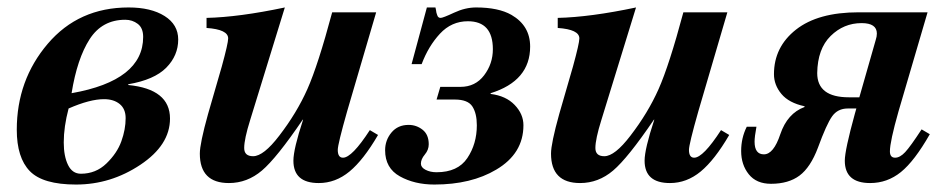

<svg xmlns="http://www.w3.org/2000/svg" viewBox="-20 -482 2544 515"><path d="M324 -256V-254Q436 -243 436 -164Q436 -93 356.5 -40Q277 13 184 13Q95 13 60 -23Q25 -59 25 -134Q25 -267 108 -364.5Q191 -462 325 -462Q385 -462 421.5 -439Q458 -416 458 -376Q458 -333 426 -300.5Q394 -268 324 -256ZM364 -383Q364 -407 349.5 -418Q335 -429 316 -429Q254 -429 220.5 -377Q187 -325 172 -232Q364 -266 364 -383ZM317 -165Q317 -190 301 -203Q285 -216 259 -216Q221 -216 164 -191Q151 -142 151 -100Q151 -63 162.5 -39.5Q174 -16 197 -16Q237 -16 265.5 -43.5Q294 -71 305.5 -103Q317 -135 317 -165Z M972 -133 994 -120Q955 -53 917.5 -22Q880 9 835 9Q767 9 767 -51Q767 -82 793 -161H792Q722 -58 682.5 -24.5Q643 9 594 9Q516 9 516 -70Q516 -97 538 -176L575 -304Q592 -366 592 -379Q592 -403 534 -407V-434Q621 -436 744 -462L651 -160Q635 -109 635 -85Q635 -63 659 -63Q687 -63 729 -118Q776 -179 804.5 -243Q833 -307 871 -449H989L911 -183Q886 -95 886 -80Q886 -59 900 -59Q924 -59 972 -133Z M1125 -462H1148Q1149 -459 1149.5 -455Q1150 -451 1150.5 -448.5Q1151 -446 1152 -443.5Q1153 -441 1153.5 -439.5Q1154 -438 1155.5 -436.5Q1157 -435 1158.5 -434.5Q1160 -434 1162 -434Q1168 -434 1198 -448Q1228 -462 1257 -462Q1317 -462 1352 -442Q1402 -413 1402 -357Q1402 -265 1296 -232V-230Q1337 -225 1360.5 -200.5Q1384 -176 1384 -146Q1384 -70 1311 -27Q1244 13 1145 13Q1092 13 1052.5 -9Q1013 -31 1013 -79Q1013 -106 1030 -126.5Q1047 -147 1076 -147Q1097 -147 1113.5 -134Q1130 -121 1130 -95Q1130 -80 1119.5 -67.5Q1109 -55 1109 -43Q1109 -33 1121.5 -26.5Q1134 -20 1151 -20Q1208 -20 1233.5 -58Q1259 -96 1259 -146Q1259 -178 1247 -196.5Q1235 -215 1200 -215H1151L1161 -249H1215Q1255 -249 1278.5 -280Q1302 -311 1302 -350Q1302 -425 1235 -425Q1191 -425 1160 -391.5Q1129 -358 1111 -310H1084Z M1914 -133 1936 -120Q1897 -53 1859.5 -22Q1822 9 1777 9Q1709 9 1709 -51Q1709 -82 1735 -161H1734Q1664 -58 1624.5 -24.5Q1585 9 1536 9Q1458 9 1458 -70Q1458 -97 1480 -176L1517 -304Q1534 -366 1534 -379Q1534 -403 1476 -407V-434Q1563 -436 1686 -462L1593 -160Q1577 -109 1577 -85Q1577 -63 1601 -63Q1629 -63 1671 -118Q1718 -179 1746.5 -243Q1775 -307 1813 -449H1931L1853 -183Q1828 -95 1828 -80Q1828 -59 1842 -59Q1866 -59 1914 -133Z M2452 -135 2474 -122Q2433 -50 2396.5 -20.5Q2360 9 2314 9Q2246 9 2246 -51Q2246 -79 2273 -177L2277 -191H2254Q2227 -191 2212 -170Q2197 -149 2174 -86Q2154 -33 2124.5 -11Q2095 11 2048 11Q2009 11 1988.5 -14.5Q1968 -40 1968 -77Q1968 -112 1983 -142H2009Q2004 -115 2004 -102Q2004 -68 2029 -68Q2055 -68 2073 -122Q2092 -178 2138 -195V-197Q2096 -206 2076 -230Q2056 -254 2056 -283Q2056 -356 2115 -402.5Q2174 -449 2283 -449H2468L2390 -183Q2367 -102 2367 -76Q2367 -59 2381 -59Q2394 -59 2408 -74Q2422 -89 2452 -135ZM2285 -221 2329 -375Q2332 -384 2332 -392Q2332 -420 2291 -420Q2243 -420 2208 -385.5Q2173 -351 2172 -286Q2172 -221 2257 -221Z"/></svg>

Font: STIX
Style: Bold Italic
Weight: 700
Italic angle: -16.33°
Designer: MicroPress Inc., with final additions and corrections provided by Coen Hoffman, Elsevier (retired)
Version: Version 1.1.1